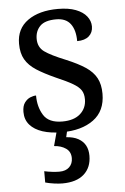

<svg xmlns="http://www.w3.org/2000/svg" viewBox="-55 -585 561 865"><g transform="rotate(-5 225.5 -152.5)"><path d="M210 10Q160 10 123 -2Q86 -14 65.5 -37.5Q45 -61 45 -96Q45 -123 56 -138Q67 -153 81.5 -159Q96 -165 108 -165Q108 -113 131.5 -75.5Q155 -38 216 -38Q269 -38 297.5 -63.5Q326 -89 326 -129Q326 -154 315.5 -170Q305 -186 278.5 -201.5Q252 -217 203 -238Q152 -261 118.5 -282.5Q85 -304 68.5 -332.5Q52 -361 52 -404Q52 -472 103.5 -508.5Q155 -545 240 -545Q288 -545 320.5 -532.5Q353 -520 369.5 -499Q386 -478 386 -453Q386 -426 367.5 -409.5Q349 -393 314 -393Q314 -443 293 -471Q272 -499 228 -499Q177 -499 155 -476.5Q133 -454 133 -419Q133 -381 161.5 -360.5Q190 -340 257 -313Q310 -291 343 -269Q376 -247 391.5 -218Q407 -189 407 -147Q407 -69 353 -29.5Q299 10 210 10ZM192 240Q176 240 154.5 237Q133 234 115 229V178Q133 182 151.5 184Q170 186 183 186Q212 186 228 170.5Q244 155 244 130Q244 101 222.5 86Q201 71 169 69L190 -9H237L227 34Q260 36 281.5 48Q303 60 313.5 79.5Q324 99 324 126Q324 179 290 209.5Q256 240 192 240Z"/></g></svg>

Font: Noto Serif Ethiopic
Style: Regular
Weight: 400
Designer: Monotype Design Team
Foundry: Monotype Imaging Inc.
Version: Version 2.102